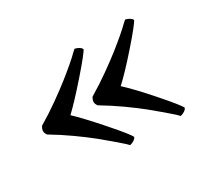

<svg xmlns="http://www.w3.org/2000/svg" viewBox="-81 -537 641 591"><g transform="rotate(-30 239.5 -241.5)"><path d="M202.1 -241.2Q202.1 -249 208 -257.8Q244.1 -279.3 277.8 -303.2Q311.5 -327.1 335 -345.7Q358.4 -364.3 376 -379.4Q393.6 -394.5 403.3 -404.3L413.1 -413.1Q431.6 -408.2 436.5 -398.4Q432.6 -387.7 380.9 -328.6Q329.1 -269.5 298.8 -242.2Q329.1 -214.8 380.9 -155.8Q432.6 -96.7 436.5 -85.9Q431.6 -75.2 413.1 -70.3L403.3 -80.1Q393.6 -88.9 376 -104Q358.4 -119.1 335 -138.2Q311.5 -157.2 277.8 -181.2Q244.1 -205.1 208 -226.6Q202.1 -234.4 202.1 -241.2ZM22.5 -241.2Q22.5 -249 28.3 -257.8Q64.5 -279.3 98.1 -303.2Q131.8 -327.1 155.3 -345.7Q178.7 -364.3 196.3 -379.4Q213.9 -394.5 223.6 -404.3L233.4 -413.1Q252 -408.2 256.8 -398.4Q252.9 -387.7 201.2 -328.6Q149.4 -269.5 120.1 -242.2Q149.4 -214.8 201.2 -155.8Q252.9 -96.7 256.8 -85.9Q252 -75.2 233.4 -70.3L223.6 -80.1Q213.9 -88.9 196.3 -104Q178.7 -119.1 155.3 -138.2Q131.8 -157.2 98.1 -181.2Q64.5 -205.1 28.3 -226.6Q22.5 -234.4 22.5 -241.2Z"/></g></svg>

Font: Crimson
Style: Semibold
Weight: 600
Version: Version 0.8